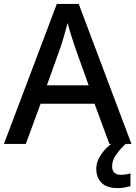

<svg xmlns="http://www.w3.org/2000/svg" viewBox="-20 -737 694 983"><path d="M540 0 464 -206H188L112 0H0L271 -717H383L653 0ZM362 -501Q359 -512 351.5 -534Q344 -556 337 -580Q330 -604 326 -619Q318 -588 308 -553Q298 -518 292 -501L220 -300H434ZM554 115Q554 136 565.5 147Q577 158 597 158Q614 158 626.5 155.5Q639 153 648 151V216Q633 220 617.5 223Q602 226 582 226Q527 226 500 199Q473 172 473 127Q473 98 487.5 71Q502 44 524.5 21.5Q547 -1 570 -16L623 0Q590 32 572 58.5Q554 85 554 115Z"/></svg>

Font: Noto Sans Sinhala Medium
Style: Regular
Weight: 500
Designer: Jelle Bosma - Monotype Design Team
Foundry: Monotype Imaging Inc.
Version: Version 2.006; ttfautohint (v1.8.4.7-5d5b)